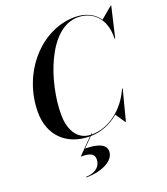

<svg xmlns="http://www.w3.org/2000/svg" viewBox="-177 -883 1099 1260"><g transform="rotate(-20 373.0 -252.5)"><path d="M311 165C311 220.5 263 250.5 206 250.5V255C315.5 255 406 210 406 145.5C406 93 345.5 74.5 263 74L326 10C402.5 9 470.5 -21 525 -67L571 0H575L630 -212.5H625.5C572.5 -90.5 462.5 2.5 336 2.5C335 2.5 334.5 2.5 333.5 2.5L340.5 -5H335L328.5 2C230 -2 191 -93 191.5 -190C191.5 -409.5 305 -752 511.5 -752C609.5 -752 697 -683.5 691.5 -537.5H696L745.5 -750H741.5L660 -681.5C624.5 -733 565.5 -760 494 -760C256 -760 53.5 -528 53.5 -255C53.5 -92 160.5 9.5 320.5 10L218 114C278 114 311 125 311 165Z"/></g></svg>

Font: Bodoni* 36pt Medium
Style: Italic
Weight: 500
Italic angle: -13°
Version: Version 2.3